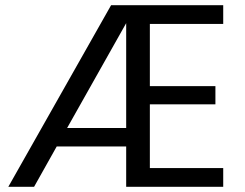

<svg xmlns="http://www.w3.org/2000/svg" viewBox="-20 -718 940 738"><path d="M556 -626V-387H808V-317H556V-72H838V0H465V-155H198L111 0H12L407 -698H838V-626ZM465 -226V-629L238 -226Z"/></svg>

Font: A Bank Premium Regular
Style: Regular
Weight: 400
Designer: Ninad Kale (Devanagari), Jonny Pinhorn (Latin), Htun Naung (Myanmar)
Foundry: Indian Type Foundry
Version: 4.004